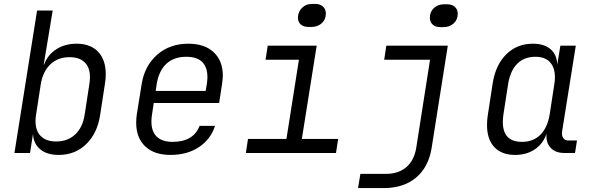

<svg xmlns="http://www.w3.org/2000/svg" viewBox="-20 -784 3040 984"><path d="M522 -404Q522 -379 518 -356L493 -193Q478 -99 421 -44.5Q364 10 281 10Q221 10 186.5 -18.5Q152 -47 149 -97L134 0H54L170 -730H250L224 -573L204 -453H206Q224 -503 268.5 -531.5Q313 -560 372 -560Q444 -560 483 -518.5Q522 -477 522 -404ZM438 -353Q441 -373 441 -389Q441 -438 414 -464.5Q387 -491 336 -491Q277 -491 238.5 -454.5Q200 -418 189 -353L165 -197Q162 -179 162 -163Q162 -113 189.5 -86Q217 -59 268 -59Q327 -59 365.5 -95Q404 -131 414 -197Z M1122 -396Q1122 -383 1118 -353L1103 -256H768L759 -197Q756 -178 756 -161Q756 -110 783.5 -83.5Q811 -57 865 -57Q971 -57 1003 -139H1082Q1060 -70 999.5 -30Q939 10 854 10Q770 10 724 -34Q678 -78 678 -155Q678 -176 681 -197L706 -353Q721 -447 785.5 -503.5Q850 -560 945 -560Q1029 -560 1075.5 -516Q1122 -472 1122 -396ZM778 -318H1034L1040 -353Q1043 -373 1043 -389Q1043 -440 1016 -466.5Q989 -493 935 -493Q871 -493 832.5 -457Q794 -421 783 -353Z M1561 -646Q1536 -646 1521.5 -658.5Q1507 -671 1507 -693Q1507 -723 1527.5 -743.5Q1548 -764 1579 -764H1595Q1620 -764 1635 -750.5Q1650 -737 1650 -714Q1650 -684 1629 -665Q1608 -646 1577 -646ZM1702 0H1240L1251 -72H1448L1512 -478H1341L1352 -550H1603L1527 -72H1713Z M2237 -645Q2212 -645 2197.5 -658Q2183 -671 2183 -693Q2183 -723 2203.5 -742.5Q2224 -762 2256 -762H2272Q2297 -762 2311.5 -748.5Q2326 -735 2326 -713Q2326 -683 2305 -664Q2284 -645 2253 -645ZM1815 180 1827 107H1958Q2022 107 2062 73Q2102 39 2113 -25L2184 -478H1949L1960 -550H2275L2192 -25Q2176 73 2112 126.5Q2048 180 1945 180Z M2937 -64 2927 0H2872Q2826 0 2801.5 -27Q2777 -54 2781 -99Q2764 -48 2721.5 -19Q2679 10 2620 10Q2551 10 2513.5 -30Q2476 -70 2476 -143Q2476 -170 2480 -194L2505 -357Q2520 -452 2575 -506Q2630 -560 2711 -560Q2769 -560 2801.5 -532Q2834 -504 2836 -453L2852 -550H2931L2861 -112Q2860 -108 2860 -101Q2860 -84 2868.5 -74Q2877 -64 2893 -64ZM2821 -353Q2824 -371 2824 -387Q2824 -438 2798.5 -465.5Q2773 -493 2724 -493Q2666 -493 2630.5 -457Q2595 -421 2584 -353L2560 -197Q2557 -176 2557 -159Q2557 -57 2655 -57Q2713 -57 2749.5 -93.5Q2786 -130 2797 -197Z"/></svg>

Font: JetBrains Mono Semi Light
Style: Italic
Weight: 350
Italic angle: -9°
Monospace: yes
Designer: Philipp Nurullin, Konstantin Bulenkov
Foundry: JetBrains
Version: 2.002